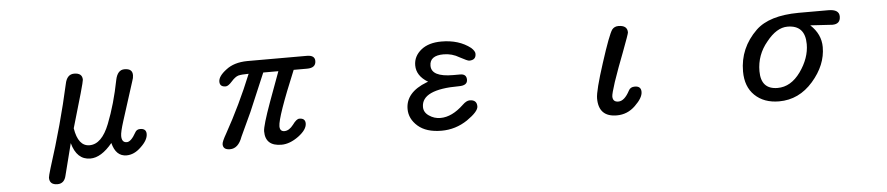

<svg xmlns="http://www.w3.org/2000/svg" viewBox="-39 -725 5079 1099"><g transform="rotate(-5 2500.0 -176.0)"><path d="M209 93.8Q209 85.9 222.7 40Q301.8 -206.1 351.6 -431.6Q362.3 -487.3 404.3 -487.3Q451.2 -487.3 451.2 -448.2Q451.2 -432.6 375 -175.8Q391.6 -71.3 457 -71.3Q527.3 -71.3 571.3 -183.6Q615.2 -294.9 641.6 -430.7Q653.3 -487.3 693.4 -487.3Q716.8 -487.3 728 -478Q739.3 -468.8 739.3 -449.2Q739.3 -433.6 732.4 -416L661.1 -192.4Q641.6 -130.9 641.6 -108.4Q641.6 -70.3 670.9 -70.3Q695.3 -70.3 723.6 -121.1Q732.4 -138.7 752.9 -138.7Q788.1 -138.7 788.1 -107.4Q788.1 -72.3 746.1 -33.2Q707 4.9 663.1 4.9Q601.6 4.9 582 -73.2Q517.6 4.9 455.1 4.9Q377 4.9 350.6 -92.8L304.7 87.9Q294.9 134.8 254.9 134.8Q209 134.8 209 93.8Z M1215.8 -10.7Q1215.8 -25.4 1241.2 -69.3Q1329.1 -226.6 1399.4 -399.4Q1359.4 -399.4 1339.8 -394.5Q1321.3 -388.7 1299.8 -364.3Q1277.3 -338.9 1262.7 -338.9Q1228.5 -338.9 1228.5 -369.1Q1228.5 -400.4 1275.4 -435.5Q1321.3 -471.7 1397.5 -472.7H1740.2Q1786.1 -472.7 1786.1 -439.5Q1786.1 -399.4 1735.4 -399.4H1658.2Q1548.8 -136.7 1548.8 -85Q1548.8 -54.7 1575.2 -54.7Q1602.5 -54.7 1627 -86.9Q1649.4 -118.2 1666 -118.2Q1700.2 -118.2 1700.2 -87.9Q1700.2 -52.7 1650.4 -15.6Q1599.6 21.5 1551.8 21.5Q1459 21.5 1459 -63.5Q1459 -94.7 1507.8 -229.5L1570.3 -399.4H1483.4L1390.6 -180.7L1327.1 -43.9Q1303.7 21.5 1255.9 21.5Q1215.8 21.5 1215.8 -10.7Z M2335.9 -20.5Q2288.1 -62.5 2288.1 -119.1Q2288.1 -214.8 2410.2 -261.7L2418.9 -264.6Q2353.5 -303.7 2353.5 -364.3Q2353.5 -417 2398.4 -453.1Q2441.4 -487.3 2514.6 -487.3Q2615.2 -487.3 2681.6 -435.5Q2703.1 -416 2703.1 -400.4Q2703.1 -364.3 2664.1 -364.3Q2654.3 -364.3 2611.3 -387.7Q2569.3 -413.1 2520.5 -413.1Q2440.4 -413.1 2440.4 -354.5Q2440.4 -290 2565.4 -290H2605.5Q2641.6 -290 2641.6 -256.8Q2641.6 -223.6 2592.8 -223.6Q2377 -223.6 2377 -123Q2377 -91.8 2406.2 -72.3Q2435.5 -51.8 2471.7 -51.8Q2538.1 -51.8 2605.5 -116.2Q2627.9 -137.7 2646.5 -137.7Q2687.5 -137.7 2687.5 -99.6Q2687.5 -70.3 2621.1 -24.4Q2552.7 21.5 2471.7 21.5Q2383.8 21.5 2335.9 -20.5Z M3374 -85Q3374 -128.9 3424.8 -285.2Q3475.6 -443.4 3495.1 -470.7Q3508.8 -487.3 3531.2 -487.3Q3583 -487.3 3583 -446.3Q3583 -438.5 3543.9 -335Q3510.7 -250 3483.4 -169.9Q3461.9 -103.5 3461.9 -88.9Q3461.9 -56.6 3494.1 -56.6Q3529.3 -56.6 3559.6 -114.3Q3569.3 -133.8 3594.7 -133.8Q3630.9 -133.8 3630.9 -100.6Q3630.9 -66.4 3585 -22.5Q3540 21.5 3478.5 21.5Q3374 21.5 3374 -85Z M4271.5 -28.3Q4219.7 -78.1 4219.7 -166Q4219.7 -300.8 4319.3 -397.5Q4396.5 -471.7 4565.4 -472.7H4736.3Q4798.8 -472.7 4798.8 -431.6Q4798.8 -387.7 4752.9 -387.7L4626 -395.5Q4686.5 -339.8 4686.5 -265.6Q4686.5 -162.1 4606.4 -70.3Q4525.4 22.5 4411.1 22.5Q4324.2 22.5 4271.5 -28.3ZM4541 -131.8Q4596.7 -210 4596.7 -290Q4596.7 -399.4 4495.1 -399.4Q4432.6 -399.4 4374 -325.2Q4313.5 -252.9 4313.5 -159.2Q4313.5 -54.7 4409.2 -54.7Q4485.4 -54.7 4541 -131.8Z"/></g></svg>

Font: KTXP_ComRound
Style: Medium
Weight: 500
Version: Version 1.01;May 16, 2022;FontCreator 13.0.0.2683 64-bit